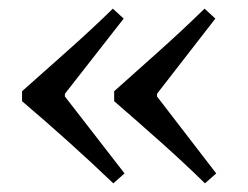

<svg xmlns="http://www.w3.org/2000/svg" viewBox="-20 -462 573 444"><path d="M268 -61 242 -38Q192 -86 138 -134.5Q84 -183 31 -228V-251Q85 -299 139.5 -347.5Q194 -396 241 -442L266 -419L130 -245V-239ZM480 -61 454 -38Q405 -86 350.5 -134.5Q296 -183 244 -228V-251Q298 -299 352 -347.5Q406 -396 453 -442L478 -419L343 -245V-239Z"/></svg>

Font: STIX Two Text Medium
Style: Regular
Weight: 500
Designer: Ross Mills, John Hudson & Paul Hanslow, Tiro Typeworks Ltd; with prior portions MicroPress Inc., and Coen Hoffman.
Foundry: Tiro Typeworks Ltd
Version: Version 2.13 b171